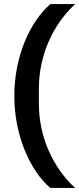

<svg xmlns="http://www.w3.org/2000/svg" viewBox="-20 -780 387 938"><path d="M50 -312Q50 -384 63.5 -451Q77 -518 100.5 -575.5Q124 -633 156 -680Q188 -727 226 -760H347Q306 -722 273.5 -676Q241 -630 218 -577.5Q195 -525 182.5 -467Q170 -409 170 -348V-274Q170 -212 182.5 -153.5Q195 -95 218.5 -42.5Q242 10 274.5 56Q307 102 347 138H226Q189 107 157 60Q125 13 101 -45.5Q77 -104 63.5 -171.5Q50 -239 50 -312Z"/></svg>

Font: IBM Plex Sans Devanagari SemiBold
Style: Regular
Weight: 600
Designer: Mike Abbink, Paul van der Laan, Pieter van Rosmalen, Erin McLaughlin
Foundry: Bold Monday
Version: Version 1.1